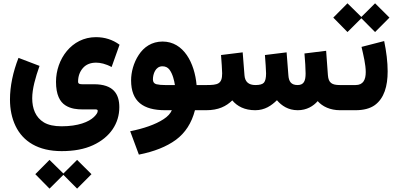

<svg xmlns="http://www.w3.org/2000/svg" viewBox="-20 -663 2391 1155"><path d="M192.4 384.8 277.8 471.7 361.3 388.7 443.8 471.7 530.3 384.8 443.8 298.8 361.3 380.9 277.8 298.8ZM350.6 246.1C424.8 246.1 487.8 234.4 539.6 210.4C642.6 163.1 697.8 79.1 697.8 -18.1C697.8 -98.1 661.6 -156.2 545.4 -156.2H476.1C462.9 -156.2 449.7 -157.2 449.7 -171.4C449.7 -204.1 459.5 -231.4 478.5 -253.4C497.6 -275.4 524.4 -286.1 558.1 -286.1C583 -286.1 615.7 -279.3 651.4 -259.8L699.2 -394C657.7 -424.3 610.4 -439.5 557.1 -439.5C410.6 -439.5 316.9 -306.6 316.9 -170.9C316.9 -92.8 340.3 -50.3 373.5 -29.3C406.7 -7.8 445.3 -4.9 476.1 -4.9H555.2C563.5 -4.9 567.9 -2 567.9 3.9C567.9 14.2 560.1 26.4 544.9 41C514.2 70.3 450.7 96.7 350.6 96.7C305.7 96.7 270.5 88.9 244.6 73.7C193.4 43 173.8 -10.7 173.8 -71.8C173.8 -128.4 192.9 -196.3 217.8 -266.6L91.3 -314.9C58.1 -230.5 40 -144 40 -64.5C40 -4.9 51.3 48.3 73.7 95.2C118.7 188.5 210.4 246.1 350.6 246.1Z M958 -413.1C893.1 -413.1 845.2 -379.9 814.5 -332.5C783.2 -285.2 768.6 -228 768.6 -179.7C768.6 -52.2 841.3 0 974.1 0H1013.7C1005.4 19.5 989.3 37.6 964.4 53.7C915 86.4 841.8 110.8 763.2 126.5L815.4 267.1C907.7 249 981.9 219.2 1038.1 178.2C1094.2 136.7 1132.8 77.6 1152.8 0H1194.8V-151.4H1162.6C1150.9 -283.2 1085.4 -413.1 958 -413.1ZM974.1 -151.4C953.1 -151.4 935.5 -152.8 921.4 -156.2C907.2 -159.7 899.9 -169.4 899.9 -185.5C899.9 -216.3 914.6 -264.2 957 -264.2C974.6 -264.2 988.8 -257.8 999 -244.6C1018.6 -219.2 1028.3 -178.2 1032.2 -151.4Z M1771 0C1825.2 0 1865.2 -24.9 1891.1 -54.7C1919.9 -22 1966.8 0 2025.4 0H2039.1V-151.4H2024.4C1976.1 -151.4 1956.1 -165 1952.6 -210.4L1941.9 -357.4L1811.5 -341.3C1813 -321.3 1814.9 -299.3 1816.4 -275.4C1817.9 -251.5 1818.4 -233.4 1818.4 -221.7C1818.4 -177.2 1808.6 -151.4 1770 -151.4C1731.4 -151.4 1717.3 -172.9 1714.8 -210.4L1704.1 -348.1L1573.7 -332C1576.7 -299.3 1580.6 -233.4 1580.6 -221.7C1580.6 -194.3 1576.2 -175.8 1567.9 -166C1559.6 -156.2 1542.5 -151.4 1516.6 -151.4C1475.6 -151.4 1453.6 -170.9 1450.7 -210.4L1439.9 -348.1L1309.6 -332C1312.5 -299.3 1316.4 -234.9 1316.4 -221.7C1316.4 -157.2 1290 -151.4 1221.2 -151.4H1175.3V0H1220.2C1293.9 0 1340.3 -23.4 1377.4 -59.1C1406.7 -23.9 1451.2 0 1515.6 0C1573.7 0 1613.3 -28.3 1646 -60.1C1673.8 -27.3 1713.9 0 1771 0Z M1984.9 -557.1 2070.3 -470.2 2153.8 -553.2 2236.3 -470.2 2322.8 -557.1 2236.3 -643.1 2153.8 -561 2070.3 -643.1ZM2118.2 0C2167.5 0 2206.5 -10.3 2234.9 -30.8C2291 -71.8 2312 -145 2312 -233.4C2312 -290 2304.2 -353 2291 -416L2154.8 -380.9C2166.5 -330.1 2180.2 -273.9 2180.2 -229.5C2180.2 -184.1 2165.5 -151.4 2119.1 -151.4H2019.5V0Z"/></svg>

Font: Vazirmatn Black
Style: Regular
Weight: 900
Designer: Saber Rastikerdar
Foundry: Saber Rastikerdar
Version: Version 33.003